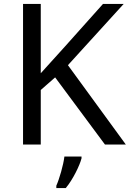

<svg xmlns="http://www.w3.org/2000/svg" viewBox="-20 -734 659 975"><path d="M619 0 325 -403 608 -714H503L310 -498C269 -452 227 -407 187 -362V-714H97V0H187V-277L260 -341L513 0ZM394 70V61H307C302 104 281 176 266 209V221H314C350 178 385 106 394 70Z"/></svg>

Font: Noto Sans Mahajani
Style: Regular
Weight: 400
Designer: Monotype Design Team
Foundry: Monotype Imaging Inc.
Version: Version 2.003